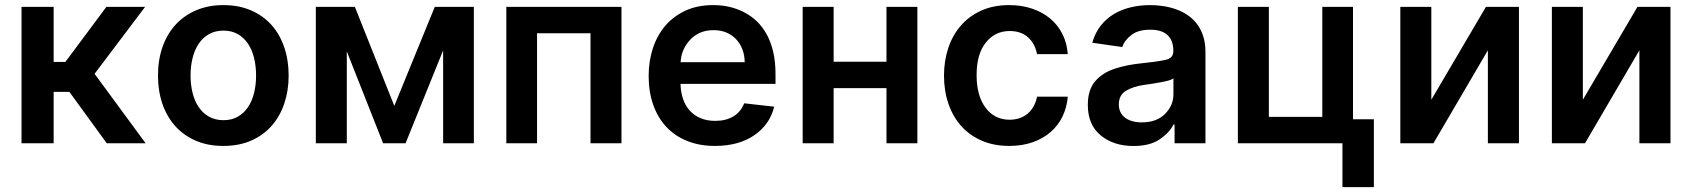

<svg xmlns="http://www.w3.org/2000/svg" viewBox="-20 -573 6768 768"><path d="M194.6 -545.5V-325.3H241.5L405.5 -545.5H560.4L358.3 -277.7L562.5 0H407L257.5 -205.6H194.6V0H66.1V-545.5Z M873.2 -552.6Q935.4 -552.6 983.8 -531.6Q1032.3 -510.7 1065.9 -473.2Q1099.4 -435.7 1117 -383.9Q1134.6 -332 1134.6 -270.6Q1134.6 -211.3 1117.5 -160Q1100.5 -108.7 1067.5 -70.7Q1034.4 -32.7 985.6 -11Q936.8 10.7 873.2 10.7Q811.4 10.7 763 -10.3Q714.5 -31.2 680.9 -68.7Q647.4 -106.2 629.6 -157.8Q611.9 -209.5 611.9 -270.6Q611.9 -333.8 630.3 -385.8Q648.8 -437.9 682.9 -474.8Q717 -511.7 765.3 -532.1Q813.6 -552.6 873.2 -552.6ZM742.2 -271Q742.2 -233.7 750.4 -201.2Q758.5 -168.7 775 -144.4Q791.5 -120 816.2 -106.2Q840.9 -92.3 873.9 -92.3Q906.6 -92.3 931.1 -106.2Q955.6 -120 971.9 -144.4Q988.3 -168.7 996.3 -201.2Q1004.3 -233.7 1004.3 -271Q1004.3 -308.2 996.3 -341.1Q988.3 -373.9 971.9 -398.3Q955.6 -422.6 931.1 -436.6Q906.6 -450.6 873.9 -450.6Q840.9 -450.6 816.2 -436.6Q791.5 -422.6 775 -398.3Q758.5 -373.9 750.4 -341.1Q742.2 -308.2 742.2 -271Z M1243.3 0V-545.5H1399.5L1557.2 -149.5L1719.1 -545.5H1875.4V0H1752.5V-371.4L1602.3 0H1512.4L1367.2 -367.5V0Z M2465.9 -545.5V0H2342V-440H2128.2V0H2005.3V-545.5Z M2574.6 -269.5Q2574.6 -327.8 2591.3 -379.3Q2608 -430.8 2640.6 -469.3Q2673.3 -507.8 2721.4 -530.2Q2769.5 -552.6 2832.7 -552.6Q2867.2 -552.6 2897.5 -545.6Q2927.9 -538.7 2956.7 -523.8Q2985.1 -509.2 3008.2 -486.9Q3031.2 -464.5 3047.8 -433.8Q3064.3 -403.1 3073.2 -364Q3082 -324.9 3082 -277V-237.6H2702.1Q2702.8 -205.3 2711.8 -178.1Q2720.9 -150.9 2738.5 -131.2Q2756 -111.5 2781.8 -100.5Q2807.5 -89.5 2841.3 -89.5Q2883.2 -89.5 2913.4 -107.4Q2943.5 -125.4 2956.7 -159.8L3076.7 -146.3Q3059.7 -75.3 2997.5 -32.3Q2935.4 10.7 2839.5 10.7Q2778.1 10.7 2728.9 -9.1Q2679.7 -28.8 2645.4 -65.3Q2611.2 -101.9 2592.9 -153.8Q2574.6 -205.6 2574.6 -269.5ZM2702.4 -324.2H2958.8Q2958.5 -351.9 2949.6 -375.4Q2940.7 -398.8 2924.5 -416Q2908.4 -433.2 2885.7 -442.8Q2862.9 -452.4 2834.5 -452.4Q2777 -452.4 2741.1 -414.4Q2705.3 -376.4 2702.4 -324.2Z M3314.6 -545.5V-326H3525.9V-545.5H3649.5V0H3525.9V-220.5H3314.6V0H3190.7V-545.5Z M3756 -270.6Q3756 -329.5 3773.1 -380.9Q3790.1 -432.2 3823.2 -470.3Q3856.2 -508.5 3904.8 -530.5Q3953.5 -552.6 4016.7 -552.6Q4066.8 -552.6 4108.3 -538.5Q4149.9 -524.5 4180.6 -498.9Q4211.3 -473.4 4229.6 -437.1Q4247.9 -400.9 4251.1 -356.5H4128.2Q4119.7 -399.5 4091.8 -424.2Q4063.9 -448.9 4018.5 -448.9Q3959.9 -448.9 3922.9 -402.3Q3886.4 -356.2 3886.4 -272.7Q3886.4 -189.6 3922.6 -141.7Q3958.5 -94.1 4018.5 -94.1Q4039.8 -94.1 4058.1 -100.3Q4076.3 -106.5 4090.4 -118.3Q4104.4 -130 4114.2 -147.2Q4123.9 -164.4 4128.2 -186.4H4251.1Q4247.5 -143.1 4229.9 -106.9Q4212.4 -70.7 4182.2 -44.6Q4152 -18.5 4110.4 -3.9Q4068.9 10.7 4017.4 10.7Q3955.6 10.7 3907.1 -10.3Q3858.7 -31.2 3825.1 -68.7Q3791.5 -106.2 3773.8 -157.8Q3756 -209.5 3756 -270.6Z M4361.2 -248.6Q4390.6 -282.3 4438.2 -297.9Q4462 -305.8 4486.9 -310.9Q4511.7 -316.1 4538.4 -318.9Q4574.9 -322.8 4600.5 -326.3Q4626.1 -329.9 4642 -333.5Q4673.3 -340.2 4673.3 -367.9V-370Q4673.3 -410.9 4650.2 -432.5Q4627.1 -454.2 4581 -454.2Q4533.4 -454.2 4506.4 -433.6Q4478.7 -413 4469.1 -384.9L4349.1 -402Q4360.4 -442.1 4383.2 -470.7Q4405.9 -499.3 4436.6 -517.4Q4467.3 -535.5 4504.1 -544Q4540.8 -552.6 4580.3 -552.6Q4606.2 -552.6 4632.6 -548.7Q4659.1 -544.7 4683.8 -536Q4708.5 -527.3 4729.9 -513Q4751.4 -498.6 4767.4 -477.8Q4783.4 -457 4792.6 -429Q4801.8 -400.9 4801.8 -365.1V0H4678.3V-74.9H4674Q4665.1 -57.5 4651.1 -42.8Q4637.1 -28.1 4617.5 -14.9Q4578.8 11 4513.8 11Q4435 11 4383.5 -30.9Q4331.3 -73.2 4331.3 -153.1Q4331.3 -214.5 4361.2 -248.6ZM4455.3 -155.2Q4455.3 -137.8 4462 -124.3Q4468.8 -110.8 4481 -101.7Q4493.3 -92.7 4510.1 -88.1Q4527 -83.5 4547.2 -83.5Q4606.2 -83.5 4639.6 -116.8Q4673.7 -150.9 4673.7 -195.7V-259.9Q4665.8 -253.2 4643.8 -248.2Q4632.8 -245.7 4620.9 -243.6Q4609 -241.5 4597.3 -239.5Q4585.6 -237.6 4574.9 -236Q4564.3 -234.4 4555.8 -233.3Q4534.1 -230.1 4516.5 -224.4Q4498.9 -218.8 4484 -209.9Q4455.3 -192.5 4455.3 -155.2Z M5055.4 -545.5V-105.5H5269.2V-545.5H5392V-95.9H5475.5V175.4H5349.8V0H4931.5V-545.5Z M5705.3 -545.5V-174L5923.7 -545.5H6055.8V0H5931.5V-371.8L5713.8 0H5581.3V-545.5Z M6311.4 -545.5V-174L6529.8 -545.5H6661.9V0H6537.6V-371.8L6320 0H6187.5V-545.5Z"/></svg>

Font: Inter P Semi Bold
Style: Regular
Weight: 600
Designer: Rasmus Andersson
Foundry: rsms
Version: Version 3.018;git-588b23468